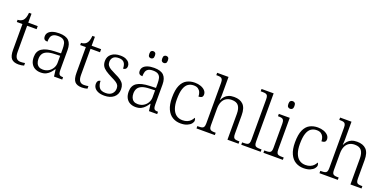

<svg xmlns="http://www.w3.org/2000/svg" viewBox="-9 -1604 4941 2459"><g transform="rotate(20 2461.5 -375.0)"><path d="M223 10Q155 10 125 -24.5Q95 -59 95 -143V-494H18V-524Q37 -524 56.5 -531Q76 -538 89 -551Q103 -565 112 -590Q121 -615 125 -658H159V-536H288V-494H159V-137Q159 -81 178.5 -55.5Q198 -30 236 -30Q253 -30 267 -31.5Q281 -33 297 -36V-1Q283 4 262.5 7Q242 10 223 10Z M523 10Q482 10 448 -7Q414 -24 394.5 -59.5Q375 -95 375 -148Q375 -228 431.5 -265.5Q488 -303 605 -307L688 -310V-372Q688 -411 681 -441Q674 -471 650 -488.5Q626 -506 578 -506Q535 -506 512 -491.5Q489 -477 481 -451Q473 -425 473 -391Q445 -391 431 -403.5Q417 -416 417 -446Q417 -475 435.5 -497Q454 -519 491 -531.5Q528 -544 580 -544Q671 -544 711.5 -503.5Q752 -463 752 -379V-112Q752 -80 757 -62.5Q762 -45 775 -38.5Q788 -32 813 -32H817V0H705L693 -94H688Q672 -69 650.5 -45Q629 -21 599 -5.5Q569 10 523 10ZM538 -35Q582 -35 616 -55.5Q650 -76 669 -110Q688 -144 688 -181V-277L614 -274Q548 -272 510 -256Q472 -240 456 -212Q440 -184 440 -145Q440 -113 450.5 -88Q461 -63 482.5 -49Q504 -35 538 -35Z M1087 10Q1019 10 989 -24.5Q959 -59 959 -143V-494H882V-524Q901 -524 920.5 -531Q940 -538 953 -551Q967 -565 976 -590Q985 -615 989 -658H1023V-536H1152V-494H1023V-137Q1023 -81 1042.5 -55.5Q1062 -30 1100 -30Q1117 -30 1131 -31.5Q1145 -33 1161 -36V-1Q1147 4 1126.5 7Q1106 10 1087 10Z M1394 10Q1341 10 1307 -4.5Q1273 -19 1256.5 -42.5Q1240 -66 1240 -96Q1240 -117 1247 -129.5Q1254 -142 1264 -147Q1274 -152 1284 -152Q1284 -98 1308 -63Q1332 -28 1397 -28Q1453 -28 1482.5 -57.5Q1512 -87 1512 -130Q1512 -155 1503 -172.5Q1494 -190 1470 -206.5Q1446 -223 1401 -244Q1347 -271 1313.5 -294Q1280 -317 1264.5 -344.5Q1249 -372 1249 -412Q1249 -473 1294 -508.5Q1339 -544 1414 -544Q1461 -544 1491 -530Q1521 -516 1535.5 -494.5Q1550 -473 1550 -449Q1550 -426 1537.5 -412Q1525 -398 1501 -398Q1501 -455 1477 -481Q1453 -507 1406 -507Q1353 -507 1329.5 -482.5Q1306 -458 1306 -420Q1306 -392 1319.5 -372Q1333 -352 1361 -335.5Q1389 -319 1431 -299Q1483 -276 1513 -253Q1543 -230 1555.5 -203Q1568 -176 1568 -140Q1568 -69 1520 -29.5Q1472 10 1394 10Z M1817 10Q1776 10 1742 -7Q1708 -24 1688.5 -59.5Q1669 -95 1669 -148Q1669 -228 1725.5 -265.5Q1782 -303 1899 -307L1982 -310V-372Q1982 -411 1975 -441Q1968 -471 1944 -488.5Q1920 -506 1872 -506Q1829 -506 1806 -491.5Q1783 -477 1775 -451Q1767 -425 1767 -391Q1739 -391 1725 -403.5Q1711 -416 1711 -446Q1711 -475 1729.5 -497Q1748 -519 1785 -531.5Q1822 -544 1874 -544Q1965 -544 2005.5 -503.5Q2046 -463 2046 -379V-112Q2046 -80 2051 -62.5Q2056 -45 2069 -38.5Q2082 -32 2107 -32H2111V0H1999L1987 -94H1982Q1966 -69 1944.5 -45Q1923 -21 1893 -5.5Q1863 10 1817 10ZM1832 -35Q1876 -35 1910 -55.5Q1944 -76 1963 -110Q1982 -144 1982 -181V-277L1908 -274Q1842 -272 1804 -256Q1766 -240 1750 -212Q1734 -184 1734 -145Q1734 -113 1744.5 -88Q1755 -63 1776.5 -49Q1798 -35 1832 -35ZM1967 -644Q1950 -644 1939 -654.5Q1928 -665 1928 -693Q1928 -720 1939 -730.5Q1950 -741 1967 -741Q1983 -741 1994 -730.5Q2005 -720 2005 -693Q2005 -665 1994 -654.5Q1983 -644 1967 -644ZM1790 -644Q1773 -644 1762.5 -654.5Q1752 -665 1752 -693Q1752 -720 1762.5 -730.5Q1773 -741 1790 -741Q1806 -741 1817 -730.5Q1828 -720 1828 -693Q1828 -665 1817 -654.5Q1806 -644 1790 -644Z M2430 10Q2370 10 2321.5 -18.5Q2273 -47 2245 -108Q2217 -169 2217 -264Q2217 -371 2244.5 -432Q2272 -493 2320 -518.5Q2368 -544 2429 -544Q2473 -544 2509.5 -531Q2546 -518 2568 -494.5Q2590 -471 2590 -439Q2590 -423 2583.5 -412.5Q2577 -402 2564 -397.5Q2551 -393 2531 -392Q2531 -423 2520.5 -448.5Q2510 -474 2487.5 -490Q2465 -506 2427 -506Q2384 -506 2351.5 -484Q2319 -462 2301 -409.5Q2283 -357 2283 -265Q2283 -190 2302 -139Q2321 -88 2356 -62.5Q2391 -37 2441 -37Q2477 -37 2504 -48Q2531 -59 2549.5 -78Q2568 -97 2579 -120Q2586 -114 2589 -106Q2592 -98 2592 -86Q2592 -66 2574 -43.5Q2556 -21 2520 -5.5Q2484 10 2430 10Z M2647 0V-32H2663Q2692 -32 2709.5 -36.5Q2727 -41 2735 -56.5Q2743 -72 2743 -105V-655Q2743 -689 2734.5 -704Q2726 -719 2709.5 -723.5Q2693 -728 2667 -728H2652V-760H2807V-514Q2807 -500 2806 -485.5Q2805 -471 2804 -460Q2803 -449 2803 -446H2807Q2819 -474 2839.5 -496.5Q2860 -519 2890.5 -531.5Q2921 -544 2964 -544Q3046 -544 3089.5 -499.5Q3133 -455 3133 -355V-105Q3133 -72 3140.5 -56.5Q3148 -41 3165 -36.5Q3182 -32 3210 -32H3220V0H3069V-352Q3069 -424 3041.5 -461Q3014 -498 2949 -498Q2904 -498 2872 -478Q2840 -458 2823.5 -420Q2807 -382 2807 -326V-102Q2807 -70 2815 -55.5Q2823 -41 2840.5 -36.5Q2858 -32 2886 -32H2897V0Z M3257 0V-32H3278Q3307 -32 3324.5 -36.5Q3342 -41 3350 -56.5Q3358 -72 3358 -105V-655Q3358 -689 3350 -704Q3342 -719 3325 -723.5Q3308 -728 3283 -728H3257V-760H3422V-105Q3422 -72 3429.5 -56.5Q3437 -41 3455 -36.5Q3473 -32 3501 -32H3522V0Z M3559 0V-32H3579Q3608 -32 3625.5 -36.5Q3643 -41 3651 -55.5Q3659 -70 3659 -102V-431Q3659 -465 3651 -480Q3643 -495 3626.5 -499.5Q3610 -504 3584 -504H3574V-536H3723V-105Q3723 -72 3731 -56.5Q3739 -41 3756.5 -36.5Q3774 -32 3803 -32H3824V0ZM3687 -646Q3669 -646 3657 -657.5Q3645 -669 3645 -698Q3645 -728 3657 -739Q3669 -750 3687 -750Q3704 -750 3716 -739Q3728 -728 3728 -698Q3728 -669 3716 -657.5Q3704 -646 3687 -646Z M4106 10Q4046 10 3997.5 -18.5Q3949 -47 3921 -108Q3893 -169 3893 -264Q3893 -371 3920.5 -432Q3948 -493 3996 -518.5Q4044 -544 4105 -544Q4149 -544 4185.5 -531Q4222 -518 4244 -494.5Q4266 -471 4266 -439Q4266 -423 4259.5 -412.5Q4253 -402 4240 -397.5Q4227 -393 4207 -392Q4207 -423 4196.5 -448.5Q4186 -474 4163.5 -490Q4141 -506 4103 -506Q4060 -506 4027.5 -484Q3995 -462 3977 -409.5Q3959 -357 3959 -265Q3959 -190 3978 -139Q3997 -88 4032 -62.5Q4067 -37 4117 -37Q4153 -37 4180 -48Q4207 -59 4225.5 -78Q4244 -97 4255 -120Q4262 -114 4265 -106Q4268 -98 4268 -86Q4268 -66 4250 -43.5Q4232 -21 4196 -5.5Q4160 10 4106 10Z M4323 0V-32H4339Q4368 -32 4385.5 -36.5Q4403 -41 4411 -56.5Q4419 -72 4419 -105V-655Q4419 -689 4410.5 -704Q4402 -719 4385.5 -723.5Q4369 -728 4343 -728H4328V-760H4483V-514Q4483 -500 4482 -485.5Q4481 -471 4480 -460Q4479 -449 4479 -446H4483Q4495 -474 4515.5 -496.5Q4536 -519 4566.5 -531.5Q4597 -544 4640 -544Q4722 -544 4765.5 -499.5Q4809 -455 4809 -355V-105Q4809 -72 4816.5 -56.5Q4824 -41 4841 -36.5Q4858 -32 4886 -32H4896V0H4745V-352Q4745 -424 4717.5 -461Q4690 -498 4625 -498Q4580 -498 4548 -478Q4516 -458 4499.5 -420Q4483 -382 4483 -326V-102Q4483 -70 4491 -55.5Q4499 -41 4516.5 -36.5Q4534 -32 4562 -32H4573V0Z"/></g></svg>

Font: Noto Serif Thai Light
Style: Regular
Weight: 300
Version: Version 2.001